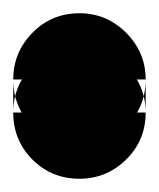

<svg xmlns="http://www.w3.org/2000/svg" viewBox="-20 -220 240 290"><path d="M0 -100H200V-50H0ZM100 -200Q58 -200 29 -170.5Q0 -141 0 -100Q0 -58 29 -29Q58 0 100 0Q141 0 170.5 -29Q200 -58 200 -100Q200 -141 170.5 -170.5Q141 -200 100 -200ZM100 -150Q58 -150 29 -120.5Q0 -91 0 -50Q0 -8 29 21Q58 50 100 50Q141 50 170.5 21Q200 -8 200 -50Q200 -91 170.5 -120.5Q141 -150 100 -150Z"/></svg>

Font: Wavefont Black
Style: Regular
Weight: 900
Version: Version 3.004;gftools[0.9.33]